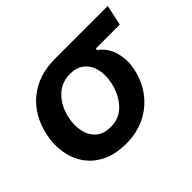

<svg xmlns="http://www.w3.org/2000/svg" viewBox="-111 -686 887 887"><g transform="rotate(-45 332.0 -243.0)"><path d="M275.5 12.5Q206 12.5 157 -11.5Q108 -35.5 79.2 -76.5Q50.5 -117.5 42 -169Q33.5 -220.5 45 -276Q66 -378.5 138.2 -438.2Q210.5 -498 319.5 -498H664.5L643 -398H487L485 -388.5Q526 -361 540.8 -309.2Q555.5 -257.5 543.5 -203.5Q529.5 -138.5 492.5 -90Q455.5 -41.5 400 -14.5Q344.5 12.5 275.5 12.5ZM279.5 -92.5Q338 -92.5 375 -133.8Q412 -175 424.5 -234.5Q434 -278.5 425.5 -316Q417 -353.5 390.5 -376.5Q364 -399.5 319.5 -399.5Q261.5 -399.5 223.2 -360.2Q185 -321 172.5 -261.5Q163 -216.5 171.5 -178Q180 -139.5 207 -116Q234 -92.5 279.5 -92.5Z"/></g></svg>

Font: Commissioner SemiBold
Style: Italic
Weight: 600
Italic angle: -12°
Designer: Kostas Bartsokas
Foundry: Kostas Bartsokas
Version: Version 1.000; ttfautohint (v1.8.3)